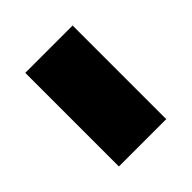

<svg xmlns="http://www.w3.org/2000/svg" viewBox="-27 -463 390 390"><g transform="rotate(45 167.5 -268.0)"><path d="M33 -336H302V-200H33Z"/></g></svg>

Font: Noto Sans Syriac Eastern ExtraBold
Style: Regular
Weight: 800
Designer: Patrick Giasson and the Monotype Design Team
Foundry: Monotype Imaging Inc.
Version: Version 3.001